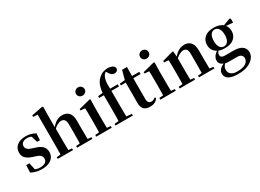

<svg xmlns="http://www.w3.org/2000/svg" viewBox="-35 -1770 4014 2969"><g transform="rotate(-30 1971.5 -285.5)"><path d="M232.3 16.2Q177.6 16.2 132.7 4.5Q87.8 -7.2 44.9 -30.3L50.2 -160.4H107.1L137.6 -20.6L89.6 -26V-62Q121.7 -41.1 151.9 -30.7Q182.2 -20.4 222.8 -20.4Q283.1 -20.4 314.7 -43Q346.2 -65.7 346.2 -107.2Q346.2 -140.9 325.7 -164Q305.1 -187.1 244.5 -204.9L188.7 -223.9Q123.9 -244.5 86.7 -282.6Q49.5 -320.7 49.5 -382Q49.5 -455.6 105.2 -503.8Q160.9 -551.9 264.2 -551.9Q312.5 -551.9 351.9 -540.7Q391.2 -529.5 433.1 -507.2L427.1 -387.7H376.1L337.6 -521.5L380 -507.8V-477Q349.7 -497.5 325.1 -506.7Q300.5 -515.8 266.8 -515.8Q217 -515.8 188.6 -493.1Q160.2 -470.4 160.2 -431.8Q160.2 -401.6 181.6 -379.1Q202.9 -356.6 259.8 -339.1L315.9 -321.1Q393.8 -296.3 428.4 -256.6Q463.1 -217 463.1 -158.3Q463.1 -105.4 435.8 -66.1Q408.4 -26.7 357 -5.3Q305.6 16.2 232.3 16.2Z M520.2 0V-29.9L625.8 -40.2H689.6L794 -29.9V0ZM591.1 0Q592.1 -25.5 592.6 -67.4Q593.1 -109.4 593.6 -154.8Q594.1 -200.3 594.1 -234.8V-747.8L516 -753.3V-780.3L715.6 -819L729.4 -810L726.4 -650.9V-442.8L728.8 -429.3V-234.8Q728.8 -200.3 729.3 -154.8Q729.8 -109.4 730.7 -67.4Q731.6 -25.5 732.6 0ZM866 0V-29.9L969.9 -40.2H1032.2L1140.6 -29.9V0ZM934.5 0Q936.2 -25.5 936.7 -66.9Q937.2 -108.4 937.7 -153.8Q938.2 -199.3 938.2 -234.8V-369.8Q938.2 -433.2 916.6 -458.7Q895 -484.2 858.5 -484.2Q825.4 -484.2 783.6 -460.7Q741.8 -437.1 696.2 -384.1L667.3 -426.7H708.3Q759.9 -493.2 809 -522.6Q858.2 -551.9 917.5 -551.9Q988.8 -551.9 1030.9 -506.5Q1072.9 -461.1 1072.9 -358.8V-234.8Q1072.9 -199.3 1073.4 -153.8Q1073.9 -108.4 1074.6 -66.9Q1075.2 -25.5 1076.2 0Z M1208.2 0V-29.9L1314.8 -40.2H1376.8L1484.8 -29.9V0ZM1278.6 0Q1279.6 -25.5 1280.3 -67.4Q1280.9 -109.4 1281.4 -154.8Q1281.9 -200.3 1281.9 -234.8V-308Q1281.9 -358.3 1281.3 -394.3Q1280.6 -430.4 1278.6 -466.2L1199.5 -472.9V-497.4L1407.1 -550.4L1419.8 -541.7L1416.4 -387.9V-234.8Q1416.4 -200.3 1416.9 -154.8Q1417.4 -109.4 1418.2 -67.4Q1419.1 -25.5 1420.1 0ZM1343.8 -655Q1312.6 -655 1290 -675.4Q1267.5 -695.9 1267.5 -728.8Q1267.5 -760.3 1290 -780.9Q1312.6 -801.4 1343.8 -801.4Q1375.5 -801.4 1397.9 -780.9Q1420.3 -760.3 1420.3 -728.8Q1420.3 -695.9 1397.9 -675.4Q1375.5 -655 1343.8 -655Z M1552.1 0V-29.9L1665.4 -40.2H1749.5L1862.6 -29.9V0ZM1627.1 0Q1629.1 -58.2 1629.7 -117.4Q1630.4 -176.6 1630.4 -234.8V-496.1H1546.4V-527.5L1677.5 -541.2L1630.1 -516.1L1630.8 -526.6Q1638.5 -621.9 1663.2 -677Q1688 -732.1 1725.3 -765.3Q1763.1 -800.3 1804.7 -815.2Q1846.3 -830 1889.8 -830Q1931.8 -830 1965.9 -814.6Q1999.9 -799.1 2009.1 -763.3Q2008.1 -737.6 1991.5 -721Q1974.9 -704.5 1944.2 -704.5Q1918.4 -704.5 1897.3 -718.9Q1876.2 -733.4 1855.9 -768.6L1830.9 -808V-817H1877.9V-808.7Q1853 -805.2 1832.6 -792Q1812.1 -778.7 1800.3 -761Q1783.5 -734 1774.6 -699.4Q1765.7 -664.8 1764 -618.6Q1762.4 -572.4 1765.1 -511.3V-234.8Q1765.1 -176.6 1766.1 -117.4Q1767.1 -58.2 1768.8 0ZM1698.6 -496.1V-535.7H1902V-496.1Z M2089.4 -496.1V-535.7H2286.2V-496.1ZM2165.1 16.2Q2093.7 16.2 2057.1 -19.3Q2020.5 -54.8 2020.5 -131.7Q2020.5 -159.8 2021 -182.4Q2021.5 -205 2021.5 -234.7V-496.1H1934V-527.5L2043.7 -538L2025.1 -525.2L2071.5 -695.8H2158.3L2156.2 -519.3V-508.7V-123.8Q2156.2 -81.6 2173.7 -62.3Q2191.2 -43 2222.3 -43Q2242.4 -43 2258 -50.4Q2273.7 -57.9 2293.7 -72.5L2309.2 -56Q2287.7 -21.1 2252.3 -2.5Q2216.9 16.2 2165.1 16.2Z M2352.2 0V-29.9L2458.8 -40.2H2520.8L2628.8 -29.9V0ZM2422.6 0Q2423.6 -25.5 2424.3 -67.4Q2424.9 -109.4 2425.4 -154.8Q2425.9 -200.3 2425.9 -234.8V-308Q2425.9 -358.3 2425.3 -394.3Q2424.6 -430.4 2422.6 -466.2L2343.5 -472.9V-497.4L2551.1 -550.4L2563.8 -541.7L2560.4 -387.9V-234.8Q2560.4 -200.3 2560.9 -154.8Q2561.4 -109.4 2562.2 -67.4Q2563.1 -25.5 2564.1 0ZM2487.8 -655Q2456.6 -655 2434 -675.4Q2411.5 -695.9 2411.5 -728.8Q2411.5 -760.3 2434 -780.9Q2456.6 -801.4 2487.8 -801.4Q2519.5 -801.4 2541.9 -780.9Q2564.3 -760.3 2564.3 -728.8Q2564.3 -695.9 2541.9 -675.4Q2519.5 -655 2487.8 -655Z M2698 0V-29.9L2803.6 -40.2H2866.7L2972.6 -29.9V0ZM2768.2 0Q2769.9 -25.5 2770.4 -67.4Q2770.9 -109.4 2771.4 -154.8Q2771.9 -200.3 2771.9 -234.8V-310.2Q2771.9 -360 2771 -393.7Q2770.2 -427.5 2768.2 -463.8L2690.1 -470.7V-495.2L2886.2 -550.4L2899.2 -541.7L2906.6 -428V-425.6V-234.8Q2906.6 -200.3 2907.1 -154.8Q2907.6 -109.4 2908.1 -67.4Q2908.6 -25.5 2909.6 0ZM3043.3 0V-29.9L3147.2 -40.2H3209.8L3317.9 -29.9V0ZM3112 0Q3113 -25.5 3113.5 -66.9Q3114 -108.4 3114.5 -153.8Q3115 -199.3 3115 -234.8V-369.8Q3115 -433.2 3095.6 -458.7Q3076.2 -484.2 3038.2 -484.2Q3007.6 -484.2 2963.8 -460.5Q2920.1 -436.8 2874.5 -383.3L2869.6 -425.7H2884.9Q2941.1 -497.3 2991.7 -524.6Q3042.3 -551.9 3096.5 -551.9Q3165.6 -551.9 3207.5 -505.8Q3249.5 -459.6 3249.5 -360.5V-234.8Q3249.5 -199.3 3250 -153.8Q3250.5 -108.4 3251.3 -66.9Q3252.2 -25.5 3253.2 0Z M3601.8 259.3Q3515.7 259.3 3466.2 241.5Q3416.8 223.8 3396.5 193.9Q3376.2 164.1 3376.2 128Q3376.2 85.1 3410.1 50.6Q3443.9 16.2 3512.3 -7.2L3515.4 -0.8Q3487.7 27 3473.3 49.7Q3458.9 72.4 3458.9 106.1Q3458.9 160.8 3496.7 189.4Q3534.5 218 3602.1 218Q3704.2 218 3755.3 184.5Q3806.4 151 3806.4 95.5Q3806.4 68.3 3785.4 44.8Q3764.4 21.2 3709.8 21.2H3594.7Q3556.6 21.2 3533.6 19.9Q3510.7 18.5 3489.4 11.6V8.1Q3407.1 -15.7 3407.1 -88.6Q3407.1 -123.2 3428.3 -157.2Q3449.5 -191.1 3503.2 -227.3V-236.3L3522.8 -226.5Q3503.3 -202.1 3493.8 -184.1Q3484.3 -166 3484.3 -143Q3484.3 -118.4 3501.9 -104.7Q3519.6 -91 3559.8 -91H3706.1Q3781.5 -91 3827.2 -72.5Q3872.8 -54 3893.9 -21.1Q3914.9 11.8 3914.9 55.3Q3914.9 106.6 3878.4 153.4Q3842 200.2 3772 229.8Q3702 259.3 3601.8 259.3ZM3619.3 -189.2Q3547.3 -189.2 3498.3 -212.6Q3449.4 -236.1 3424.6 -276.7Q3399.8 -317.3 3399.8 -369.1Q3399.8 -449.4 3455.6 -500.6Q3511.5 -551.9 3620.1 -551.9Q3678.8 -551.9 3721.7 -536.6Q3764.6 -521.4 3790.6 -494L3794.7 -489.8Q3838.9 -443.3 3838.9 -369.1Q3838.9 -317.3 3813.9 -276.7Q3789 -236.1 3740.4 -212.6Q3691.8 -189.2 3619.3 -189.2ZM3619.1 -220.4Q3666.1 -220.4 3692.1 -260.8Q3718.1 -301.2 3718.1 -369.4Q3718.1 -441.2 3691.8 -481Q3665.4 -520.7 3620.3 -520.7Q3574 -520.7 3547.8 -480.5Q3521.5 -440.2 3521.5 -369.1Q3521.5 -300.9 3546.9 -260.6Q3572.3 -220.4 3619.1 -220.4ZM3757.2 -482.9V-498.4H3763.2L3905.6 -550.8L3923 -539.8V-469.9Z"/></g></svg>

Font: Noto Serif HK
Style: Regular
Weight: 200
Designer: Ryoko NISHIZUKA 西塚涼子 (kana & ideographs); Frank Grießhammer (Latin, Greek & Cyrillic); Wenlong ZHANG 张文龙 (bopomofo); San
Foundry: Adobe
Version: Version 2.001;hotconv 1.1.0;makeotfexe 2.6.0